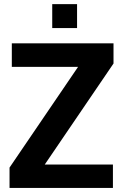

<svg xmlns="http://www.w3.org/2000/svg" viewBox="-20 -924 607 944"><path d="M236.8 -903.8H358.9V-786.1H236.8ZM538.1 -710.9V-611.8L200.2 -115.2H535.2V0H26.9V-100.1L363.8 -595.2H38.1V-710.9Z"/></svg>

Font: Sarala
Style: Bold
Weight: 700
Designer: Andres Torresi
Foundry: Huerta Tipografica
Version: Version 1.004;PS 001.003;hotconv 1.0.70;makeotf.lib2.5.58329